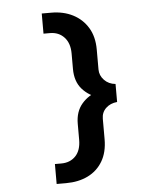

<svg xmlns="http://www.w3.org/2000/svg" viewBox="-55 -746 760 892"><g transform="rotate(-5 325.0 -300.5)"><path d="M217 97H173V4H203Q244 4 269.5 -22.5Q295 -49 295 -99V-173Q295 -230 326 -266Q357 -302 405 -316L406 -286Q358 -299 326.5 -334.5Q295 -370 295 -429V-501Q295 -549 269.5 -576.5Q244 -604 203 -604H173V-698H217Q274 -698 318 -675.5Q362 -653 387.5 -611Q413 -569 413 -509V-416Q413 -388 433.5 -366.5Q454 -345 486 -342V-258Q454 -255 433.5 -235.5Q413 -216 413 -186V-91Q413 -30 388 12Q363 54 319 75.5Q275 97 217 97Z"/></g></svg>

Font: Azeret Mono Medium
Style: Regular
Weight: 500
Designer: Martin Vácha
Foundry: Displaay
Version: Version 1.002